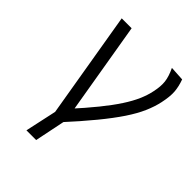

<svg xmlns="http://www.w3.org/2000/svg" viewBox="-224 -743 1048 1048"><g transform="rotate(45 300.0 -219.0)"><path d="M164 182 203.5 0 99.5 -618H176L278.5 -10.5L239 182ZM259 25 241.5 -61.5Q307.5 -134 354 -191.5Q400.5 -249 431 -295.8Q461.5 -342.5 479 -382.8Q496.5 -423 504 -460.5Q514 -506.5 510 -541Q506 -575.5 484.5 -620.5L568.5 -615.5Q583.5 -574 586 -538.2Q588.5 -502.5 577 -448.5Q567.5 -404.5 547.2 -358.2Q527 -312 490.5 -257.2Q454 -202.5 397.5 -133.5Q341 -64.5 259 25Z"/></g></svg>

Font: Victor Mono Thin
Style: Italic
Weight: 100
Italic angle: -12°
Monospace: yes
Designer: Rune Bjørnerås
Version: Version 1.561;gftools[0.9.30]